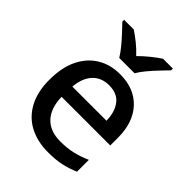

<svg xmlns="http://www.w3.org/2000/svg" viewBox="-219 -883 1010 1010"><g transform="rotate(45 286.0 -378.0)"><path d="M295 -549Q401 -549 462 -483.5Q523 -418 523 -305V-247H161Q163 -164 204.5 -120Q246 -76 321 -76Q373 -76 413.5 -85.5Q454 -95 497 -114V-26Q456 -8 415 1Q374 10 317 10Q238 10 178.5 -21Q119 -52 85.5 -113.5Q52 -175 52 -265Q52 -356 82.5 -419Q113 -482 167.5 -515.5Q222 -549 295 -549ZM295 -467Q238 -467 203.5 -430Q169 -393 163 -325H417Q416 -388 386.5 -427.5Q357 -467 295 -467ZM231 -606Q217 -629 195 -656Q173 -683 149 -708.5Q125 -734 107 -753V-766H179Q205 -749 233.5 -726Q262 -703 287 -676Q314 -703 342.5 -726Q371 -749 397 -766H470V-753Q452 -734 427.5 -708.5Q403 -683 380.5 -656Q358 -629 345 -606Z"/></g></svg>

Font: Noto Sans Ol Chiki Medium
Style: Regular
Weight: 500
Designer: Monotype Design Team, Lewis McGuffie
Foundry: Monotype Imaging Inc.
Version: Version 2.003; ttfautohint (v1.8.4.7-5d5b)